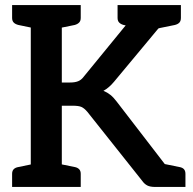

<svg xmlns="http://www.w3.org/2000/svg" viewBox="-20 -741 766 761"><path d="M102 0V-721H225V-414H258Q277 -414 289.5 -419Q302 -424 311 -436L522 -694Q534 -709 547 -715Q560 -721 579 -721H685L432 -417Q422 -405 411.5 -396Q401 -387 390 -381Q405 -375 417.5 -365Q430 -355 442 -339L703 0H595Q575 0 563.5 -6Q552 -12 543 -25L326 -298Q314 -312 303 -317Q292 -322 268 -322H225V0ZM588 -624 535 -676V-721H671L611 -629ZM615 0 564 -105 629 -92ZM28 0V-52Q28 -64 34.5 -70.5Q41 -77 53 -79L116 -92L129 0ZM200 0 212 -92 276 -79Q287 -77 293.5 -70.5Q300 -64 300 -52V0ZM129 -721 116 -629 53 -642Q41 -645 34.5 -651.5Q28 -658 28 -670V-721ZM300 -721V-670Q300 -658 293.5 -651.5Q287 -645 276 -642L212 -629L200 -721ZM615 0 627 -92 691 -79Q703 -77 709 -70.5Q715 -64 715 -52V0ZM697 -721V-670Q697 -658 691 -651.5Q685 -645 673 -642L609 -629L597 -721ZM546 -721 534 -629 470 -642Q459 -645 452.5 -651.5Q446 -658 446 -670V-721Z"/></svg>

Font: Aleo SemiBold
Style: Regular
Weight: 600
Designer: Alessio Laiso
Foundry: Alessio Laiso
Version: Version 2.001;gftools[0.9.29]